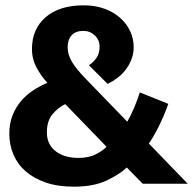

<svg xmlns="http://www.w3.org/2000/svg" viewBox="-20 -690 725 721"><path d="M15 -188Q15 -226 27 -256.5Q39 -287 59 -310.5Q79 -334 105 -351Q131 -368 158 -379Q136 -402 118 -435Q100 -468 100 -506Q100 -581 151.5 -625.5Q203 -670 295 -670Q337 -670 371.5 -657.5Q406 -645 430.5 -623.5Q455 -602 468.5 -573.5Q482 -545 482 -513Q482 -489 474 -468Q466 -447 452.5 -429Q439 -411 421 -397.5Q403 -384 384 -375L314 -445Q331 -456 342.5 -473Q354 -490 354 -514Q354 -540 336 -557Q318 -574 293 -574Q264 -574 249 -557.5Q234 -541 234 -513Q234 -485 250 -458Q266 -431 303 -393L458 -233Q471 -256 483.5 -285Q496 -314 505 -343L612 -300Q597 -257 576.5 -216Q556 -175 539 -151L685 0H516L456 -61Q429 -35 380 -12Q331 11 257 11Q197 11 152 -4.5Q107 -20 76.5 -46.5Q46 -73 30.5 -109.5Q15 -146 15 -188ZM156 -193Q156 -148 188.5 -122.5Q221 -97 275 -97Q314 -97 341.5 -111.5Q369 -126 380 -139L225 -299Q199 -287 177.5 -261.5Q156 -236 156 -193Z"/></svg>

Font: Mukta Malar ExtraBold
Style: Regular
Weight: 800
Designer: Aadarsh Rajan, Girish Dalvi, Yashodeep Gholap
Foundry: Ek Type
Version: Version 2.538;PS 1.000;hotconv 16.6.51;makeotf.lib2.5.65220;